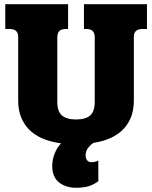

<svg xmlns="http://www.w3.org/2000/svg" viewBox="-20 -667 720 908"><path d="M675 -647V-530H654Q613 -530 613 -493V-190Q613 -110 565 -58Q517 -6 421 9Q402 23 393.5 37Q385 51 385 68Q385 82 392 91Q399 100 413 100Q431 100 445 92V190Q422 207 398 214Q374 221 339 221Q291 221 259 195.5Q227 170 227 118Q227 88 238.5 59Q250 30 269 11Q167 -3 116.5 -55.5Q66 -108 66 -190V-493Q66 -530 25 -530H5V-647H302V-530H292Q271 -530 261 -520.5Q251 -511 251 -490V-184Q251 -140 273 -121Q295 -102 340 -102Q385 -102 406.5 -121Q428 -140 428 -184V-490Q428 -510 418.5 -520Q409 -530 388 -530H377V-647Z"/></svg>

Font: Pridi
Style: Bold
Weight: 700
Designer: Katatrad Team
Foundry: CadsonDemak
Version: Version 1.001